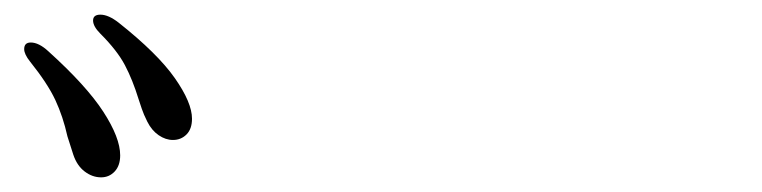

<svg xmlns="http://www.w3.org/2000/svg" viewBox="-20 -800 1040 262"><path d="M242 -638Q242 -624 234.5 -616.5Q227 -609 216 -609Q206 -609 196.5 -615.5Q187 -622 181 -634Q176 -644 173.5 -651.5Q171 -659 169 -665Q161 -691 150.5 -711Q140 -731 117 -754Q107 -764 107 -772Q107 -780 117 -780Q128 -780 142 -769Q195 -727 218.5 -693.5Q242 -660 242 -638ZM144 -588Q144 -574 136.5 -566Q129 -558 118 -558Q106 -558 95.5 -566Q85 -574 80 -589L72 -614Q66 -641 55.5 -663.5Q45 -686 21 -716Q13 -726 13 -733Q13 -742 22 -742Q33 -742 46 -730Q98 -683 121 -647.5Q144 -612 144 -588Z"/></svg>

Font: Hina Mincho
Style: Regular
Weight: 400
Designer: satsuyako
Foundry: satsuyako
Version: Version 1.100